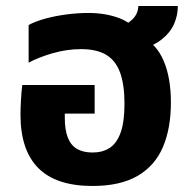

<svg xmlns="http://www.w3.org/2000/svg" viewBox="-20 -604 636 637"><path d="M287 13Q166 13 107 -46.5Q48 -106 48 -223Q48 -243 49.5 -271.5Q51 -300 54 -322H294V-227H195V-213Q195 -173 205 -147.5Q215 -122 235.5 -110Q256 -98 287 -98Q320 -98 343.5 -113Q367 -128 380 -163.5Q393 -199 393 -260Q393 -323 378.5 -363Q364 -403 332.5 -422Q301 -441 249 -441Q202 -441 155 -427.5Q108 -414 75 -396V-521Q97 -533 129.5 -542Q162 -551 200 -556Q238 -561 273 -561Q331 -561 376.5 -543.5Q422 -526 450 -484Q500 -457 523.5 -401Q547 -345 547 -264Q547 -178 520.5 -116Q494 -54 436.5 -20.5Q379 13 287 13ZM445 -439 363 -508Q398 -520 418 -538.5Q438 -557 439 -584H570Q570 -553 557.5 -524.5Q545 -496 517.5 -474Q490 -452 445 -439Z"/></svg>

Font: Farlight84_Sys_V01
Style: Bold
Weight: 700
Designer: Monotype Design Team, Nadine Chahine and Nizar Qandah
Foundry: Monotype Imaging Inc.
Version: Version 2.004;October 31, 2024;FontCreator 14.0.0.2814 64-bi